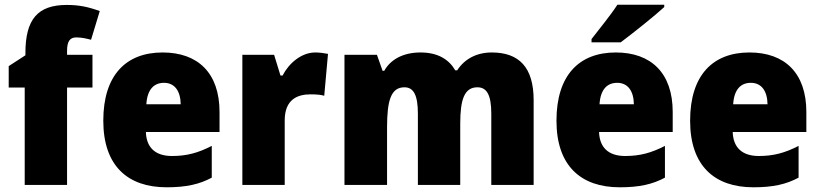

<svg xmlns="http://www.w3.org/2000/svg" viewBox="-20 -786 3483 816"><path d="M373 -414V-553H265V-570C265 -610 277 -627 304 -627C327 -627 348 -622 367 -617L404 -739C354 -757 316 -765 264 -765C140 -765 88 -704 88 -560V-551L17 -505V-414H85V0H265V-414Z M671 -563C516 -563 419 -467 419 -273C419 -81 523 10 688 10C772 10 828 -3 880 -31V-166C822 -136 773 -123 711 -123C638 -123 602 -161 600 -225H913V-310C913 -476 821 -563 671 -563ZM677 -434C722 -434 747 -400 748 -343H602C606 -408 636 -434 677 -434Z M1320 -563C1260 -563 1207 -516 1181 -465H1172L1145 -553H1010V0H1190V-274C1190 -364 1245 -385 1299 -385C1328 -385 1345 -383 1358 -379L1374 -557C1359 -560 1338 -563 1320 -563Z M2070 -563C2005 -563 1954 -535 1923 -487H1915C1888 -533 1842 -563 1767 -563C1692 -563 1639 -532 1613 -485H1606L1582 -553H1444V0H1625V-244C1625 -358 1641 -415 1699 -415C1738 -415 1756 -381 1756 -303V0H1936V-260C1936 -362 1953 -415 2009 -415C2048 -415 2068 -384 2068 -303V0H2248V-360C2248 -500 2186 -563 2070 -563Z M2803 -756V-766H2604C2575 -721 2527 -663 2494 -620V-606H2618C2670 -645 2763 -719 2803 -756ZM2597 -563C2442 -563 2345 -467 2345 -273C2345 -81 2449 10 2614 10C2698 10 2754 -3 2806 -31V-166C2748 -136 2699 -123 2637 -123C2564 -123 2528 -161 2526 -225H2839V-310C2839 -476 2747 -563 2597 -563ZM2603 -434C2648 -434 2673 -400 2674 -343H2528C2532 -408 2562 -434 2603 -434Z M3165 -563C3010 -563 2913 -467 2913 -273C2913 -81 3017 10 3182 10C3266 10 3322 -3 3374 -31V-166C3316 -136 3267 -123 3205 -123C3132 -123 3096 -161 3094 -225H3407V-310C3407 -476 3315 -563 3165 -563ZM3171 -434C3216 -434 3241 -400 3242 -343H3096C3100 -408 3130 -434 3171 -434Z"/></svg>

Font: Noto Sans Arabic UI SmCn Bk
Style: Regular
Weight: 900
Width: 4
Designer: Monotype Design Team, Nadine Chahine and Nizar Qandah
Foundry: Monotype Imaging Inc.
Version: Version 2.010